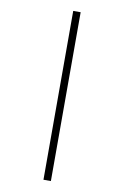

<svg xmlns="http://www.w3.org/2000/svg" viewBox="-106 -820 725 1120"><g transform="rotate(10 256.5 -260.0)"><path d="M234 240H278V-760H234Z"/></g></svg>

Font: Noto Serif Thai SemiCondensed Light
Style: Regular
Weight: 300
Width: 4
Designer: Monotype Design Team
Foundry: Monotype Imaging Inc.
Version: Version 2.002